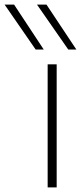

<svg xmlns="http://www.w3.org/2000/svg" viewBox="-134 -810 350 830"><path d="M72 0V-532H111V0ZM20 -596 -114 -790H-73L55 -596ZM161 -596 26 -790H67L196 -596Z"/></svg>

Font: Georama ExtraLight
Style: Regular
Weight: 250
Version: Version 1.001